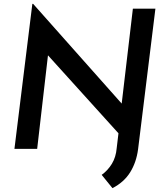

<svg xmlns="http://www.w3.org/2000/svg" viewBox="-20 -773 844 997"><path d="M564 204 508 135Q540 112 561 77.5Q582 43 586 -4L601 -130L689 23L199 -519L231 -502L173 0H55L148 -753H152L636 -208L610 -219L670 -728H787L697 2Q688 70 656 121.5Q624 173 564 204Z"/></svg>

Font: Josefin Sans Thin SemiBold
Style: Italic
Weight: 600
Italic angle: -7°
Version: Version 2.000